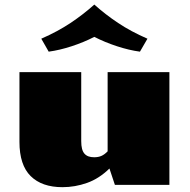

<svg xmlns="http://www.w3.org/2000/svg" viewBox="-20 -794 815 824"><path d="M157.2 -627.9Q227.5 -658.7 282.5 -695.3Q337.4 -731.9 384.8 -774.4Q432.1 -731.9 487.1 -695.3Q542 -658.7 612.8 -627.9L580.6 -572.3Q533.7 -578.6 482.2 -595.5Q430.7 -612.3 384.8 -635.7Q338.9 -612.3 287.4 -595.5Q235.8 -578.6 189 -572.3ZM63.5 -484.4H328.6V-188.5Q328.6 -168.9 332 -155.8Q335.4 -142.6 342.5 -134.5Q349.6 -126.5 359.9 -122.8Q370.1 -119.1 384.3 -119.1Q401.9 -119.1 415 -124.8Q428.2 -130.4 441.9 -144.5V-484.4H707V-0.5H473.1L449.7 -70.8Q405.3 -27.3 353.5 -9Q301.8 9.3 248 9.3Q159.7 9.3 111.6 -38.3Q63.5 -85.9 63.5 -185.1Z"/></svg>

Font: Poller One
Style: Regular
Weight: 400
Designer: Yvonne Schttler
Foundry: Yvonne Schttler
Version: Version 1.002